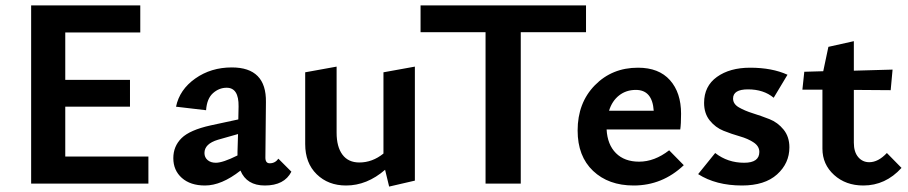

<svg xmlns="http://www.w3.org/2000/svg" viewBox="-20 -678 3354 709"><path d="M221 -100H528V0H95V-658H498V-558H221V-383H460V-284H221Z M1008 -92 1056 -44Q1030 7 958 7Q891 7 868 -48Q798 7 737 7Q683 7 651.5 -21Q620 -49 620 -94Q620 -138 650.5 -168Q681 -198 758 -215L860 -237L861 -285Q862 -354 817 -354Q789 -354 766.5 -334Q744 -314 741 -271L630 -284Q643 -347 701 -388Q759 -429 836 -429Q964 -429 962 -301L960 -96Q960 -75 976 -75Q996 -75 1008 -92ZM777 -77Q803 -77 857 -104V-117L859 -183L785 -162Q735 -147 735 -113Q735 -97 746.5 -87Q758 -77 777 -77Z M1396 -411 1512 -432V-11L1417 11L1402 -51Q1335 7 1258 7Q1192 7 1149.5 -34.5Q1107 -76 1107 -146V-411L1223 -432V-188Q1223 -136 1244.5 -107Q1266 -78 1307 -78Q1355 -78 1396 -111Z M2144 -658V-559H1903V0H1773V-559H1533V-658Z M2451 -123 2505 -68Q2426 7 2320 7Q2227 7 2170 -47Q2113 -101 2113 -196Q2113 -298 2176.5 -363Q2240 -428 2336 -428Q2413 -428 2454 -382Q2495 -336 2495 -258Q2495 -220 2492 -200H2220Q2223 -144 2254.5 -112.5Q2286 -81 2340 -81Q2397 -81 2451 -123ZM2328 -346Q2292 -346 2266 -325.5Q2240 -305 2229 -269H2394Q2389 -346 2328 -346Z M2720 7Q2624 7 2558 -35L2621 -113Q2667 -77 2728 -77Q2784 -77 2784 -117Q2784 -138 2763 -152Q2742 -166 2712 -174.5Q2682 -183 2652 -195Q2622 -207 2601 -233Q2580 -259 2580 -298Q2580 -360 2627.5 -394Q2675 -428 2750 -428Q2831 -428 2888 -402L2837 -317Q2800 -348 2742 -348Q2687 -348 2687 -314Q2687 -294 2708.5 -281.5Q2730 -269 2760.5 -259.5Q2791 -250 2821.5 -238Q2852 -226 2873.5 -199.5Q2895 -173 2895 -134Q2895 -75 2849.5 -34Q2804 7 2720 7Z M3255 -113 3309 -58Q3250 7 3168 7Q3103 7 3060 -32Q3017 -71 3017 -129V-347H2943L2950 -413L3020 -415L3039 -505L3133 -526V-417L3276 -421L3269 -345L3133 -346V-151Q3133 -117 3149 -98Q3165 -79 3190 -79Q3223 -79 3255 -113Z"/></svg>

Font: EauTest
Style: Bold
Weight: 700
Designer: Christian Thalmann (Catharsis Fonts)
Version: Version 0.001;PS 000.001;hotconv 1.0.88;makeotf.lib2.5.64775